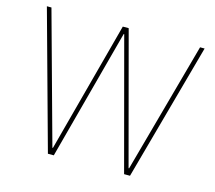

<svg xmlns="http://www.w3.org/2000/svg" viewBox="-103 -855 1099 982"><g transform="rotate(15 446.0 -363.5)"><path d="M663.4 0H632.1L447.4 -691.8H444.6L259.9 0H228.7L28.4 -727.3H52.6L242.9 -35.5H245.7L430.4 -727.3H461.6L646.3 -35.5H649.1L839.5 -727.3H863.6Z"/></g></svg>

Font: Linik Sans Thin
Style: Regular
Weight: 100
Designer: Fonts by Rasmus Andersson / Changes by Cristiano Sobral with parts from Marc Monis
Foundry: rsms
Version: Version 3.020; ttfautohint (v1.6)